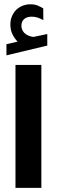

<svg xmlns="http://www.w3.org/2000/svg" viewBox="-20 -884 267 902"><path d="M62.5 -688.5Q47.9 -704.1 38.3 -723.4Q28.8 -742.7 28.8 -768.6Q28.8 -787.6 34.2 -802.7Q39.6 -817.9 48.8 -829.6Q62 -846.2 81.5 -855Q101.1 -863.8 121.6 -863.8Q142.6 -863.8 155.8 -858.4Q168.9 -853 183.1 -844.7L183.6 -789.6Q168.9 -797.4 156.2 -801.5Q143.6 -805.7 128.4 -805.7Q119.6 -805.7 109.9 -803.2Q100.1 -800.8 92.8 -793.9Q80.6 -782.7 80.6 -762.2Q80.6 -747.1 90.8 -733.4Q101.1 -719.7 124.5 -712.9Q127 -712.4 129.4 -711.7Q131.8 -710.9 134.3 -710.9Q136.7 -710.9 138.7 -710.9L202.1 -724.1V-669.9L10.3 -624V-676.3ZM52.7 -579.1H174.3V-1.4H52.7Z"/></svg>

Font: Vazir
Style: Bold
Weight: 700
Designer: Saber Rastikerdar
Foundry: Saber Rastikerdar
Version: Version 30.0.0